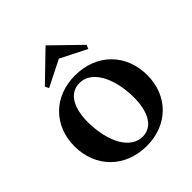

<svg xmlns="http://www.w3.org/2000/svg" viewBox="-203 -852 991 991"><g transform="rotate(-45 292.0 -356.5)"><path d="M296 12C450 12 556 -95 556 -245C556 -399 448 -508 290 -508C136 -508 30 -401 30 -251C30 -97 139 12 296 12ZM315 -37C228 -37 170 -139 167 -285C166 -397 207 -464 279 -464C364 -465 423 -364 426 -218C427 -106 386 -37 315 -37ZM150 -556 293 -628 436 -556 445 -577 293 -725 140 -577Z"/></g></svg>

Font: Sinistre
Style: Bold
Weight: 700
Designer: Jules Durand
Foundry: Collletttivo
Version: Version 69.420;Glyphs 3.2 (3217)